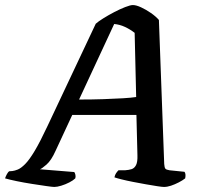

<svg xmlns="http://www.w3.org/2000/svg" viewBox="-57 -740 801 760"><path d="M158 0Q151 0 126.5 -3.5Q102 -7 70 -12Q38 -17 9 -23Q-20 -29 -37 -34Q-34 -43 -29.5 -51Q-25 -59 -21 -62L-8 -63Q1 -64 13.5 -69Q26 -74 42.5 -90.5Q59 -107 80.5 -143Q102 -179 131 -241L322 -646Q332 -655 352 -667.5Q372 -680 395 -692Q418 -704 438.5 -712Q459 -720 469 -720Q482 -720 501.5 -711Q521 -702 540.5 -688.5Q560 -675 572 -661L593 -91Q594 -77 597.5 -72.5Q601 -68 614 -66L673 -60Q676 -57 677 -50.5Q678 -44 676 -34Q666 -26 650.5 -18Q635 -10 620 -5Q605 0 592 0Q585 0 565.5 -3Q546 -6 520.5 -10.5Q495 -15 469.5 -20Q444 -25 424 -30Q404 -35 396 -38Q398 -48 402.5 -54.5Q407 -61 412 -66H438Q453 -67 464 -70.5Q475 -74 481.5 -86.5Q488 -99 487 -126L483 -285H229L163 -143Q146 -105 127 -88.5Q108 -72 101 -70L237 -59Q240 -55 241.5 -48Q243 -41 241 -34Q233 -26 217.5 -18Q202 -10 185.5 -5Q169 0 158 0ZM256 -346Q308 -346 352 -347.5Q396 -349 429.5 -351Q463 -353 482 -356L476 -610Q458 -624 437.5 -633.5Q417 -643 395 -645Z"/></svg>

Font: Texturina 12pt SemiBold
Style: Italic
Weight: 600
Italic angle: -11°
Version: Version 1.002